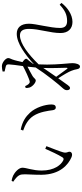

<svg xmlns="http://www.w3.org/2000/svg" viewBox="565 -1387 870 2040"><g transform="rotate(-90 1000.0 -367.0)"><path d="M168 -535C168 -496 162 -431 163 -361C165 -163 271 -77 348 -43C385 -27 408 -42 408 -65C408 -84 391 -91 402 -132C409 -161 443 -246 467 -309L439 -321C412 -260 378 -185 348 -138C339 -125 329 -123 314 -131C269 -154 208 -223 208 -359C208 -456 238 -520 238 -564C238 -604 188 -646 155 -662C138 -670 123 -674 100 -679L89 -662C164 -610 168 -589 168 -535ZM633 -556C697 -534 751 -503 788 -448C833 -379 843 -287 849 -243C852 -221 862 -209 877 -209C898 -209 910 -222 910 -256C910 -321 879 -423 823 -483C781 -528 735 -562 643 -582Z M1212 -456C1240 -472 1276 -492 1312 -510L1303 -423C1235 -316 1122 -176 1082 -134C1064 -113 1062 -104 1062 -88C1062 -71 1071 -58 1084 -58C1097 -58 1105 -68 1116 -82L1188 -183C1220 -136 1260 -68 1268 -43C1277 -22 1280 -7 1285 17C1289 39 1299 48 1313 48C1338 48 1349 0 1349 -28C1349 -49 1347 -68 1345 -90C1340 -149 1329 -271 1336 -391C1441 -500 1558 -590 1643 -590C1693 -590 1713 -557 1713 -493C1713 -386 1669 -268 1669 -159C1669 -75 1718 -32 1787 -32C1867 -32 1943 -88 1989 -149L1970 -168C1912 -113 1864 -89 1797 -89C1748 -89 1723 -111 1723 -165C1723 -268 1768 -419 1768 -494C1768 -585 1723 -624 1661 -624C1559 -624 1440 -534 1340 -444V-448C1351 -464 1362 -479 1372 -491C1384 -506 1396 -514 1396 -525C1396 -536 1375 -554 1360 -564C1368 -601 1376 -630 1380 -645C1391 -687 1403 -695 1403 -715C1403 -742 1355 -782 1317 -782C1296 -782 1276 -778 1260 -774L1261 -753C1282 -749 1301 -744 1313 -741C1331 -735 1336 -731 1336 -708C1335 -678 1327 -625 1318 -558C1284 -539 1174 -486 1150 -486C1133 -486 1119 -503 1105 -535L1085 -529C1085 -516 1086 -502 1090 -488C1100 -457 1140 -422 1165 -422C1181 -422 1191 -444 1212 -456ZM1298 -342C1294 -247 1300 -147 1300 -96C1299 -82 1295 -81 1287 -91C1272 -110 1234 -163 1204 -205C1237 -252 1271 -301 1298 -342Z"/></g></svg>

Font: Noto Serif SC Light
Style: Regular
Weight: 300
Designer: Ryoko NISHIZUKA 西塚涼子 (kana & ideographs); Frank Grießhammer (Latin, Greek & Cyrillic); Wenlong ZHANG 张文龙 (bopomofo); San
Foundry: Adobe
Version: Version 2.001;hotconv 1.1.0;makeotfexe 2.6.0